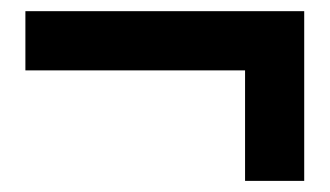

<svg xmlns="http://www.w3.org/2000/svg" viewBox="-20 -426 597 347"><path d="M422.9 -99.1V-298.8H25.9V-405.8H529.8V-99.1Z"/></svg>

Font: XB Khoramshahr
Style: Bold Italic
Weight: 700
Italic angle: -12°
Designer: Behnam
Foundry: Irmug
Version: Version 8.005 2009